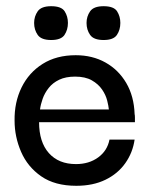

<svg xmlns="http://www.w3.org/2000/svg" viewBox="-20 -589 497 619"><path d="M226 10Q157 10 113 -20.5Q69 -51 48 -99.5Q27 -148 27 -200Q26 -259 49.5 -307Q73 -355 117.5 -383Q162 -411 224 -411Q278 -411 320 -387.5Q362 -364 387 -321.5Q412 -279 414 -221Q415 -218 415 -209.5Q415 -201 415 -195H106Q106 -131 137.5 -95.5Q169 -60 225 -60Q267 -60 296.5 -81.5Q326 -103 333 -139H414Q408 -97 384 -63Q360 -29 320 -9.5Q280 10 226 10ZM109 -236H331Q330 -247 325.5 -265Q321 -283 309 -300.5Q297 -318 276 -330Q255 -342 222 -342Q192 -342 171 -332Q150 -322 137 -305.5Q124 -289 117.5 -270.5Q111 -252 109 -236ZM145 -460Q113 -460 101.5 -476.5Q90 -493 90 -515Q90 -536 101.5 -552.5Q113 -569 145 -569Q178 -569 188.5 -552.5Q199 -536 199 -515Q199 -493 188 -476.5Q177 -460 145 -460ZM314 -460Q282 -460 270.5 -476.5Q259 -493 259 -515Q259 -536 270.5 -552.5Q282 -569 314 -569Q347 -569 357.5 -552.5Q368 -536 368 -515Q368 -493 357 -476.5Q346 -460 314 -460Z"/></svg>

Font: Darker Grotesque Light SemiBold
Style: Regular
Weight: 600
Version: Version 1.000;gftools[0.9.28]